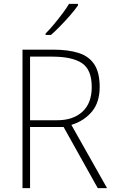

<svg xmlns="http://www.w3.org/2000/svg" viewBox="-20 -970 594 990"><path d="M254 -714Q333 -714 386.5 -696.5Q440 -679 467 -637Q494 -595 494 -522Q494 -442 453.5 -394Q413 -346 348 -326L532 0H484L308 -315H135V0H96V-714ZM249 -678H135V-350H275Q357 -350 405 -394Q453 -438 453 -521Q453 -611 402.5 -644.5Q352 -678 249 -678ZM382 -950V-942Q367 -920 343.5 -893Q320 -866 293.5 -838.5Q267 -811 243 -790H215V-797Q235 -817 258 -844.5Q281 -872 302 -900Q323 -928 336 -950Z"/></svg>

Font: Noto Sans Disp ExtLt
Style: Regular
Weight: 200
Designer: Monotype Design Team
Foundry: Monotype Imaging Inc.
Version: Version 2.000;GOOG;noto-source:20170915:90ef993387c0